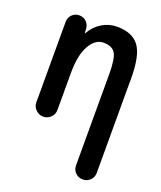

<svg xmlns="http://www.w3.org/2000/svg" viewBox="-139 -619 778 927"><g transform="rotate(20 250.0 -155.0)"><path d="M59.6 -53.7V-467.8Q59.6 -489.3 74.7 -504.4Q89.8 -519.5 111.3 -519.5Q133.8 -519.5 148.4 -504.9Q163.1 -490.2 164.1 -467.8L165 -448.2Q165 -447.3 166 -447.3Q168 -447.3 168 -449.2Q189.5 -487.3 225.1 -508.8Q260.7 -530.3 301.8 -530.3Q380.9 -530.3 415.5 -483.4Q450.2 -436.5 450.2 -320.3V167Q450.2 189.5 434.6 204.6Q418.9 219.7 397 219.7Q375 219.7 359.4 204.6Q343.8 189.5 343.8 167V-300.8Q343.8 -382.8 327.1 -409.2Q310.5 -435.5 266.6 -435.5Q224.6 -435.5 196.3 -385.7Q168 -335.9 168 -244.1V-53.7Q168 -31.2 151.9 -15.6Q135.7 0 113.8 0Q91.8 0 75.7 -16.1Q59.6 -32.2 59.6 -53.7Z"/></g></svg>

Font: Rounded Mgen+ 1m medium
Style: Regular
Weight: 500
Designer: [Source Han Sans]
Ryoko NISHIZUKA  (kana & ideographs); Paul D. Hunt (Latin, Greek & Cyrillic); Wenlong ZHANG  (bopomofo
Version: Version 1.059.20150602